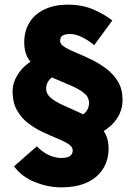

<svg xmlns="http://www.w3.org/2000/svg" viewBox="-20 -712 580 824"><path d="M400 -136 302 -204Q334 -215 348 -231Q362 -247 362 -270Q362 -295 342 -311.5Q322 -328 290.5 -342Q259 -356 223 -371Q187 -386 155.5 -406Q124 -426 104 -456Q84 -486 84 -530Q84 -579 106.5 -615.5Q129 -652 171.5 -672Q214 -692 272 -692Q334 -692 382.5 -670.5Q431 -649 462 -624L384 -518Q361 -538 333 -552Q305 -566 282 -566Q260 -566 249 -559.5Q238 -553 238 -536Q238 -522 257.5 -510Q277 -498 307.5 -485.5Q338 -473 372 -456.5Q406 -440 436.5 -417Q467 -394 486.5 -361.5Q506 -329 506 -284Q506 -252 494 -225Q482 -198 458.5 -175.5Q435 -153 400 -136ZM242 92Q187 92 131 70Q75 48 40 2L138 -84Q162 -59 189.5 -46.5Q217 -34 242 -34Q269 -34 280.5 -42.5Q292 -51 292 -66Q292 -82 273.5 -94Q255 -106 225.5 -118Q196 -130 163 -145.5Q130 -161 100.5 -183.5Q71 -206 52.5 -239.5Q34 -273 34 -320Q34 -364 66 -406Q98 -448 152 -466L238 -396Q207 -387 192.5 -370.5Q178 -354 178 -332Q178 -309 197.5 -292.5Q217 -276 247.5 -262Q278 -248 312 -233Q346 -218 376.5 -197.5Q407 -177 426.5 -147.5Q446 -118 446 -74Q446 -27 423.5 10.5Q401 48 356 70Q311 92 242 92Z"/></svg>

Font: Assistant ExtraLight ExtraBold
Style: Regular
Weight: 800
Version: Version 3.000